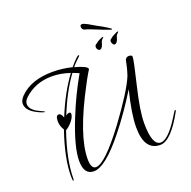

<svg xmlns="http://www.w3.org/2000/svg" viewBox="-168 -1006 1195 1204"><g transform="rotate(-20 429.0 -404.0)"><path d="M118 48Q114 48 114 17Q114 -103 173 -274Q154 -303 154 -335Q154 -374 174 -374Q190 -374 200 -344Q260 -491 335 -592Q274 -613 215 -613Q104 -613 28 -542Q8 -522 8 -503Q8 -478 32 -458Q46 -445 76 -432Q100 -422 100 -418Q100 -417 98 -417Q93 -417 72 -425Q-15 -461 -15 -513Q-15 -537 10 -562Q86 -638 229 -638Q295 -638 358 -622Q406 -680 418 -680Q422 -680 422 -677L418 -672Q401 -656 388 -643Q375 -630 367 -619Q450 -596 450 -577L449 -574L435 -551Q418 -522 401 -489Q249 -205 249 -48Q249 17 282 17Q342 17 494 -186Q626 -365 662 -453Q664 -459 670 -478.5Q676 -498 683 -531L687 -551Q695 -568 712 -568Q734 -568 734 -555Q734 -543 724.5 -498Q715 -453 696 -374Q659 -220 659 -139Q659 11 717 11Q740 11 771 -18Q802 -47 839 -106L862 -143Q866 -150 871 -150Q873 -150 873 -147Q873 -145 871 -141Q781 24 709 24Q603 24 603 -131Q603 -176 612.5 -236Q622 -296 641 -372Q557 -236 473 -132Q338 37 261 37Q195 37 195 -56Q195 -147 264 -319Q292 -389 322.5 -452Q353 -515 386 -572Q375 -577 364.5 -581Q354 -585 344 -589Q309 -541 277 -481.5Q245 -422 216 -351Q229 -361 240 -361Q250 -361 250 -350Q250 -331 227 -302Q216 -289 205 -279.5Q194 -270 184 -265Q123 -88 123 38Q123 48 118 48ZM654 -666Q648 -666 643 -674Q637 -685 637 -691Q637 -704 652 -711Q656 -717 675 -726Q692 -736 701 -736Q703 -736 703 -735V-734Q703 -734 701.5 -732.5Q700 -731 697 -727L690 -720Q686 -716 684 -708.5Q682 -701 679 -692Q670 -666 654 -666ZM554 -666Q549 -666 543 -674Q539 -679 538 -683.5Q537 -688 537 -691Q537 -705 552 -711Q557 -717 574 -726Q593 -736 600 -736Q602 -736 603 -735V-734Q603 -734 601.5 -732Q600 -730 597 -727Q593 -724 592 -722.5Q591 -721 590 -720Q586 -716 584 -708.5Q582 -701 579 -692Q570 -666 554 -666ZM667 -760Q665 -760 649.5 -766Q634 -772 614 -779Q595 -787 574.5 -795Q554 -803 539 -809Q532 -812 523 -814.5Q514 -817 507 -819Q500 -821 496 -828Q492 -835 492 -842Q492 -856 504 -856Q517 -856 540.5 -842.5Q564 -829 590 -814Q621 -798 646.5 -782Q672 -766 672 -763Q672 -760 667 -760Z"/></g></svg>

Font: Love Light
Style: Regular
Weight: 400
Designer: Robert E. Leuschke
Foundry: Robert E. Leuschke
Version: Version 1.010; ttfautohint (v1.8.3)